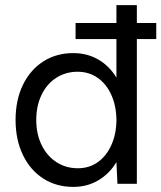

<svg xmlns="http://www.w3.org/2000/svg" viewBox="-20 -720 632 752"><path d="M276 -567V-630H592V-567ZM267 12Q200 12 149 -21Q98 -54 69.5 -113.5Q41 -173 41 -250Q41 -328 69.5 -387Q98 -446 149 -479Q200 -512 267 -512Q322 -512 365.5 -486.5Q409 -461 436 -416V-700H516V0H440L436 -85Q409 -40 365.5 -14Q322 12 267 12ZM285 -61Q329 -61 362.5 -84.5Q396 -108 415.5 -150.5Q435 -193 436 -246V-253Q435 -307 415.5 -349.5Q396 -392 362 -415.5Q328 -439 284 -439Q237 -439 200 -415Q163 -391 142.5 -348Q122 -305 122 -250Q122 -195 143 -152Q164 -109 201 -85Q238 -61 285 -61Z"/></svg>

Font: Figtree Light
Style: Regular
Weight: 400
Version: Version 2.002